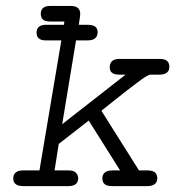

<svg xmlns="http://www.w3.org/2000/svg" viewBox="-20 -631 594 651"><path d="M56.2 -53.2H113.8L188 -494.1H132.8Q104 -495.1 104 -520Q104 -545.9 133.8 -546.9H196.8L198.2 -558.1H148.9Q118.2 -558.1 118.2 -584Q118.2 -610.8 149.9 -610.8H220.2Q252.4 -610.8 252 -583Q252 -577.1 247.1 -546.9H277.8Q311 -546.9 311 -522Q311 -494.1 276.9 -494.1Q276.9 -494.1 237.8 -494.1L190.9 -210L405.8 -377.9H384.8Q351.6 -377.9 352.1 -402.8Q352.1 -430.7 383.8 -431.2H522Q554.2 -431.2 554.2 -404.8Q554.2 -377.9 520 -377.9Q520 -377.9 490.2 -377.9Q480.5 -377.9 445.8 -351.1Q437 -344.2 410.2 -324.2Q361.3 -285.2 324.2 -255.9V-254.9L451.2 -53.2H480Q513.2 -53.2 513.2 -26.9Q513.2 0 479 0H359.9Q326.7 0 327.1 -25.9Q327.1 -52.7 360.8 -53.2H387.2L280.8 -222.2L179.2 -143.1L165 -53.2H212.9Q230 -53.2 237.5 -45.2Q245.1 -37.1 245.1 -26.9Q245.1 0 211.9 0H59.1Q24.9 0 24.9 -25.9Q24.9 -51.8 56.2 -53.2Z"/></svg>

Font: CMU Typewriter Text
Style: LightOblique
Weight: 200
Italic angle: -9.46001°
Version: Version 0.7.0